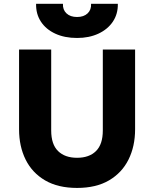

<svg xmlns="http://www.w3.org/2000/svg" viewBox="-20 -956 796 992"><path d="M378.2 15Q279.9 15 213.2 -23.9Q146.5 -62.9 112.5 -131.2Q78.5 -199.6 78.5 -288V-700H244.5V-281.8Q244.5 -210.4 279.9 -175.6Q315.2 -140.8 378.2 -140.8Q440.9 -140.8 476.1 -175.6Q511.2 -210.4 511.2 -281.8V-700H678V-288Q678 -200 644 -131.6Q610 -63.2 543.3 -24.1Q476.6 15 378.2 15ZM378.2 -759.8Q313.9 -759.8 265.8 -782Q217.6 -804.2 191.4 -844.1Q165.2 -884 166.5 -936.5H305.2Q303.6 -905.8 323.4 -887Q343.2 -868.2 378.2 -868.2Q413 -868.2 432.7 -887Q452.4 -905.8 450.5 -936.5H588.8Q589.9 -884 563.1 -844.1Q536.2 -804.2 488.2 -782Q440.2 -759.8 378.2 -759.8Z"/></svg>

Font: Geologica Thin
Style: Regular
Weight: 100
Version: Version 1.010;gftools[0.9.28]